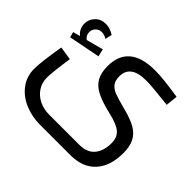

<svg xmlns="http://www.w3.org/2000/svg" viewBox="-166 -725 1198 1198"><g transform="rotate(45 433.0 -126.0)"><path d="M40 0ZM40 27Q40 -33 66 -187L155 -173Q135 -35 135 9Q135 54 158 89Q181 124 220.5 143.5Q260 163 308 163H575Q642 163 676 123Q710 83 710 12Q710 -38 678 -65Q646 -92 566 -110Q485 -129 439.5 -152.5Q394 -176 373 -213Q352 -250 352 -309Q352 -404 409.5 -452Q467 -500 578 -500Q619 -500 666 -495Q713 -490 792 -478L784 -399Q639 -416 586 -416Q449 -416 449 -316Q449 -279 464.5 -258Q480 -237 513 -224Q546 -211 617 -193Q688 -175 728.5 -151Q769 -127 787.5 -89.5Q806 -52 806 5Q806 120 747.5 184Q689 248 581 248H313Q241 248 178.5 221.5Q116 195 78 144.5Q40 94 40 27ZM269 -312 60 -271 50 -307 98 -320Q80 -334 71 -353.5Q62 -373 62 -394Q62 -432 89 -460Q116 -488 159 -488Q197 -488 233 -464L222 -419Q216 -424 204 -429Q192 -434 178 -434Q153 -434 137 -417.5Q121 -401 121 -378Q121 -350 145 -332L257 -362Z"/></g></svg>

Font: sheba-seeBold
Style: Regular
Weight: 600
Designer: Mohamed Galeb, the designers
Foundry: Kief Type Foundry
Version: Version 2.010; ttfautohint (v1.5.33-1714) -l 8 -r 50 -G 200 